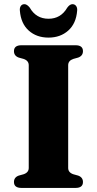

<svg xmlns="http://www.w3.org/2000/svg" viewBox="-20 -922 476 942"><path d="M314.5 -98Q314.5 -75.5 340 -67L363.5 -60.5Q387 -52 387 -29Q387 0 350.5 0H85.5Q48.5 0 48.5 -29Q48.5 -52 72 -60.5L95.5 -67Q121 -75.5 121 -98V-602Q121 -624.5 95.5 -633L72 -639.5Q48.5 -648 48.5 -671Q48.5 -700 85.5 -700H350.5Q387 -700 387 -671Q387 -648 363.5 -639.5L340 -633Q314.5 -624.5 314.5 -602ZM218 -830Q278.5 -830 310 -884.5Q322.5 -901.5 335.5 -901.5Q347 -901.5 353.5 -892.5Q360 -883.5 358.5 -869.5Q353.5 -806.5 314.8 -772Q276 -737.5 218 -737.5Q159.5 -737.5 121 -772Q82.5 -806.5 77.5 -869.5Q76 -883.5 82 -892.5Q88 -901.5 100 -901.5Q112.5 -901.5 126 -884.5Q157 -830 218 -830Z"/></svg>

Font: Fraunces 9pt
Style: Bold
Weight: 700
Version: Version 1.000;[b76b70a41]